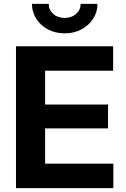

<svg xmlns="http://www.w3.org/2000/svg" viewBox="-20 -965 647 985"><path d="M62 0V-727.5H560.5V-602.1H211.4V-428.7H534.2V-306.2H211.4V-125.5H561.5V0ZM312 -793.9Q264.2 -793.9 226.3 -814Q188.5 -834 166.3 -868.4Q144 -902.8 144 -945.3H230Q230 -914.1 253.2 -893.6Q276.4 -873 312 -873Q347.2 -873 370.4 -893.6Q393.6 -914.1 393.6 -945.3H480Q480 -902.8 457.8 -868.7Q435.5 -834.5 397.7 -814.2Q359.9 -793.9 312 -793.9Z"/></svg>

Font: Inter 20pt
Style: Bold
Weight: 700
Version: Version 4.001;git-66647c0bb